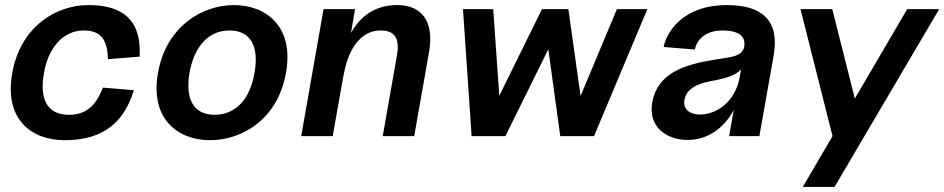

<svg xmlns="http://www.w3.org/2000/svg" viewBox="-20 -536 3718 756"><path d="M234 16C355 16 461 -27 507 -181L385 -191C356 -115 315 -84 251 -84C165 -84 135 -147 153 -248C169 -343 225 -416 310 -416C379 -416 403 -378 405 -303L530 -313C538 -469 450 -516 328 -516C199 -516 60 -430 28 -247C-4 -65 105 16 234 16Z M807 16C934 16 1074 -67 1106 -249C1139 -431 1028 -516 901 -516C775 -516 634 -431 602 -249C570 -67 681 16 807 16ZM726 -249C745 -353 800 -416 884 -416C967 -416 1001 -353 982 -249C965 -146 908 -84 825 -84C742 -84 709 -146 726 -249Z M1543 -318 1487 0H1611L1669 -329C1691 -452 1641 -516 1544 -516C1460 -516 1400 -475 1362 -406L1378 -500H1254L1166 0H1290L1333 -242V-240C1356 -370 1418 -416 1478 -416C1518 -416 1558 -402 1543 -318Z M1837 0H1970L2139 -342L2186 0H2319L2529 -500H2409L2266 -158L2218 -500H2114L1946 -159L1922 -500H1803Z M2688 15C2772 15 2835 -38 2869 -103L2851 0H2970L3026 -316C3051 -456 2980 -516 2843 -516C2666 -516 2604 -407 2593 -351L2716 -341C2724 -381 2759 -416 2825 -416C2869 -416 2907 -405 2911 -370C2916 -313 2862 -312 2799 -302C2674 -282 2569 -249 2548 -132C2532 -39 2601 15 2688 15ZM2675 -143C2681 -179 2715 -205 2776 -216C2839 -227 2878 -240 2898 -263L2892 -230C2875 -136 2802 -85 2736 -85C2696 -85 2668 -106 2675 -143Z M3141 200H3266L3678 -500H3552L3346 -148L3257 -500H3132L3258 0Z"/></svg>

Font: Uncut Sans Semibold
Style: Italic
Weight: 600
Italic angle: -10°
Designer: Kasper Nordkvist
Foundry: Uncut Type
Version: Version 1.111;FEAKit 1.0